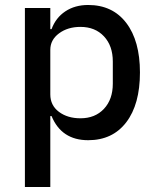

<svg xmlns="http://www.w3.org/2000/svg" viewBox="-20 -551 629 771"><path d="M80 200V-519H182V-434H187Q204 -480 242.5 -505.5Q281 -531 334 -531Q432 -531 487 -459Q542 -387 542 -260Q542 -132 487 -60Q432 12 334 12Q227 12 187 -85H182V200ZM303 -76Q362 -76 397.5 -114Q433 -152 433 -215V-304Q433 -367 397.5 -405Q362 -443 303 -443Q252 -443 217 -417Q182 -391 182 -351V-172Q182 -128 216.5 -102Q251 -76 303 -76Z"/></svg>

Font: Anuphan Medium
Style: Regular
Weight: 500
Designer: Mike Abbink, Paul van der Laan, Pieter van Rosmalen, Mint Tantisuwanna
Foundry: Bold Monday; Cadson Demak
Version: Version 3.002;hotconv 1.0.109;makeotfexe 2.5.65596